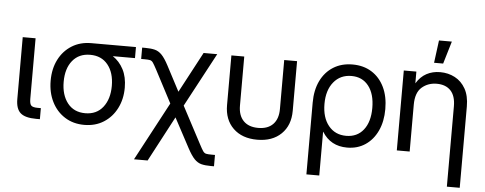

<svg xmlns="http://www.w3.org/2000/svg" viewBox="-57 -879 3118 1234"><g transform="rotate(5 1502.5 -262.0)"><path d="M193.4 0Q122.1 0 91.8 -26.6Q61.5 -53.2 61.5 -116.2V-515.6H144.5V-125Q144.5 -92.3 155 -81.8Q165.5 -71.3 197.3 -71.3H217.3V0Z M503.9 11.7Q432.6 11.7 378.7 -22.5Q324.7 -56.6 294.7 -116.5Q264.6 -176.3 264.6 -252.9Q264.6 -330.1 294.7 -389.2Q324.7 -448.2 378.7 -481.9Q432.6 -515.6 503.9 -515.6H792V-444.3H648.9Q691.9 -416 717.5 -367.2Q743.2 -318.4 743.2 -249Q743.2 -174.8 713.1 -115.7Q683.1 -56.6 629.4 -22.5Q575.7 11.7 503.9 11.7ZM503.9 -440.4Q431.2 -440.4 389.9 -389.6Q348.6 -338.9 348.6 -252.9Q348.6 -168 389.6 -115.7Q430.7 -63.5 503.9 -63.5Q577.1 -63.5 618.2 -116Q659.2 -168.5 659.2 -252.9Q659.2 -338.4 617.9 -389.4Q576.7 -440.4 503.9 -440.4Z M842.3 204.1 1043.5 -173.3 934.1 -381.8Q918 -412.1 909.4 -424.8Q900.9 -437.5 889.4 -439.9Q877.9 -442.4 852.5 -442.4H832V-515.6H852.5Q889.2 -515.6 914.1 -509.3Q939 -502.9 959.5 -481.7Q980 -460.4 1003.4 -416L1088.9 -253.4L1228.5 -515.6H1316.4L1130.4 -167.5L1256.3 70.3Q1272 100.6 1280.8 113.3Q1289.6 126 1301.3 128.4Q1313 130.9 1337.9 130.9H1358.4V204.1H1337.9Q1301.3 204.1 1276.6 197.8Q1252 191.4 1231.4 170.2Q1210.9 148.9 1187 104.5L1084.5 -87.4L930.2 204.1Z M1619.6 9.8Q1522 9.8 1464.8 -45.7Q1407.7 -101.1 1407.7 -195.3V-515.6H1490.7V-199.2Q1490.7 -135.7 1524.2 -101.1Q1557.6 -66.4 1619.6 -66.4Q1681.6 -66.4 1715.1 -101.1Q1748.5 -135.7 1748.5 -199.2V-515.6H1831.5V-195.3Q1831.5 -101.1 1774.4 -45.7Q1717.3 9.8 1619.6 9.8Z M1954.6 204.1V-258.8Q1954.6 -339.8 1983.6 -399.7Q2012.7 -459.5 2065.4 -492.4Q2118.2 -525.4 2189 -525.4Q2260.3 -525.4 2312.7 -492.4Q2365.2 -459.5 2394.3 -399.4Q2423.3 -339.4 2423.3 -257.8Q2423.3 -178.2 2395.3 -117.9Q2367.2 -57.6 2316.9 -23.9Q2266.6 9.8 2199.7 9.8Q2092.8 9.8 2038.6 -78.1H2037.6V204.1ZM2187 -64.9Q2258.3 -64.9 2298.8 -116.5Q2339.4 -168 2339.4 -257.8Q2339.4 -348.1 2299.1 -399.7Q2258.8 -451.2 2189 -451.2Q2116.7 -451.2 2073.7 -398.4Q2030.8 -345.7 2030.8 -257.8Q2030.8 -169.4 2073.2 -117.2Q2115.7 -64.9 2187 -64.9Z M2603 -301.8V0H2520V-515.6H2601.1V-439.9Q2627.9 -483.9 2666.7 -504.6Q2705.6 -525.4 2754.4 -525.4Q2806.6 -525.4 2849.6 -502.7Q2892.6 -480 2918.2 -434.6Q2943.8 -389.2 2943.8 -320.3V204.1H2860.8V-314.5Q2860.8 -381.3 2828.9 -415.3Q2796.9 -449.2 2738.8 -449.2Q2682.6 -449.2 2642.8 -414.6Q2603 -379.9 2603 -301.8ZM2709.5 -582 2728.5 -727.5H2811.5L2768.1 -582Z"/></g></svg>

Font: Inter Display
Style: Regular
Weight: 400
Designer: Rasmus Andersson
Foundry: rsms
Version: Version 4.001;git-9221beed3